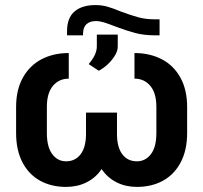

<svg xmlns="http://www.w3.org/2000/svg" viewBox="-20 -732 806 762"><path d="M722.7 -307.6V-204.1Q722.7 -135.7 697 -87.4Q671.4 -39.1 626.5 -14.6Q581.5 9.8 523.4 9.8Q479 9.8 442.9 -8.3Q406.7 -26.4 383.3 -61Q359.9 -26.4 323.5 -8.3Q287.1 9.8 242.2 9.8Q184.1 9.8 139.4 -14.6Q94.7 -39.1 69.3 -87.4Q43.9 -135.7 43.9 -204.1V-307.6Q43.9 -375.5 70.8 -423.8Q97.7 -472.2 144.8 -496.8Q191.9 -521.5 252.9 -521.5V-419.9Q214.4 -419.9 190.2 -391.4Q166 -362.8 166 -307.6V-204.1Q166 -148.9 187.3 -120.4Q208.5 -91.8 242.2 -91.8Q278.8 -91.8 300 -119.9Q321.3 -147.9 321.3 -200.2V-285.2H444.3V-200.2Q444.3 -147.9 465.3 -119.9Q486.3 -91.8 523.4 -91.8Q557.1 -91.8 578.9 -120.1Q600.6 -148.4 600.6 -204.1V-307.6Q600.6 -362.8 576.4 -391.4Q552.2 -419.9 513.7 -419.9V-521.5Q574.2 -521.5 621.6 -497.1Q668.9 -472.7 695.8 -424.3Q722.7 -376 722.7 -307.6ZM364.3 -549.8V-594.7H447.3V-546.9Q447.3 -529.8 435.5 -510.7Q423.8 -491.7 406.5 -475.8Q389.2 -460 372.1 -451.2L332 -477.5Q349.1 -498 356.9 -515.4Q364.7 -532.7 364.3 -549.8ZM613.3 -655.3V-591.8H593.8Q551.3 -591.8 516.4 -601.1Q481.4 -610.4 437.5 -627Q410.2 -637.7 392.8 -643.1Q375.5 -648.4 360.4 -648.4Q337.4 -648.4 323.7 -636.5Q310.1 -624.5 309.6 -599.6V-591.8H246.1V-608.4Q246.1 -660.6 275.6 -686.3Q305.2 -711.9 359.4 -711.9Q383.3 -711.9 406 -705.6Q428.7 -699.2 459 -686.5Q501 -670.9 529.8 -663.1Q558.6 -655.3 594.7 -655.3Z"/></svg>

Font: Pretendard SemiBold
Style: Regular
Weight: 600
Designer: Base glyphs from Inter by Rasmus Andersson; Hangeul glyphs from Noto Sans CJK(Source Han Sans) by Jang Soo-young and Kan
Foundry: Kil Hyung-jin
Version: Version 1.309